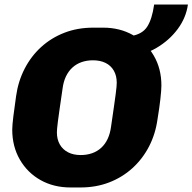

<svg xmlns="http://www.w3.org/2000/svg" viewBox="-20 -817 849 847"><path d="M291 10Q217 10 159 -22.5Q101 -55 67.5 -113Q34 -171 34 -245Q34 -264 39 -304.5Q44 -345 51 -393Q60 -458 88.5 -513.5Q117 -569 161.5 -609.5Q206 -650 264 -672.5Q322 -695 391 -695H435Q509 -695 567 -662Q625 -629 658.5 -571.5Q692 -514 692 -440Q692 -420 687.5 -380Q683 -340 675 -292Q666 -226 637.5 -171Q609 -116 564.5 -75.5Q520 -35 462 -12.5Q404 10 335 10ZM336 -133Q363 -133 386 -141Q409 -149 426.5 -165Q444 -181 455 -204.5Q466 -228 470 -259Q478 -314 483 -348.5Q488 -383 490.5 -403Q493 -423 494 -433.5Q495 -444 495 -452Q495 -483 482 -505.5Q469 -528 445.5 -539.5Q422 -551 390 -551Q363 -551 340 -543Q317 -535 299.5 -519Q282 -503 271 -480Q260 -457 256 -426Q248 -371 243 -336.5Q238 -302 235.5 -282Q233 -262 232 -251Q231 -240 231 -233Q231 -202 244 -179.5Q257 -157 280.5 -145Q304 -133 336 -133ZM545 -567 558 -658Q608 -666 629.5 -699.5Q651 -733 660 -797H809Q801 -739 764 -689Q727 -639 670 -605.5Q613 -572 545 -567Z"/></svg>

Font: Chivo Medium ExtraBold
Style: Italic
Weight: 800
Italic angle: -8.05°
Version: Version 2.002